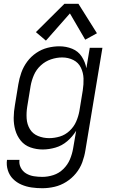

<svg xmlns="http://www.w3.org/2000/svg" viewBox="-20 -783 616 1016"><path d="M204 213Q236 213 268.5 205.5Q301 198 330.5 179.5Q360 161 382 134Q404 107 415.5 75.5Q427 44 432 12L522 -530H455L437 -422Q431 -455 412.5 -483.5Q394 -512 362 -525Q330 -538 294 -538Q263 -538 231.5 -530Q200 -522 172 -503Q144 -484 124 -457Q104 -430 93 -399Q82 -368 77 -337L59 -227Q53 -194 52.5 -160Q52 -126 61 -94.5Q70 -63 90 -38.5Q110 -14 141 -3Q172 8 206 8Q239 8 273.5 -2Q308 -12 336 -36Q364 -60 383 -91L367 2Q362 32 350 60.5Q338 89 315 111.5Q292 134 262.5 143.5Q233 153 204 153Q181 153 159 149.5Q137 146 118.5 135Q100 124 90 104.5Q80 85 83 63H17Q13 91 21.5 118Q30 145 49 164Q68 183 93.5 194Q119 205 147 209Q175 213 204 213ZM240 -52Q209 -52 181 -63.5Q153 -75 138 -100Q123 -125 121 -156Q119 -187 124 -218L142 -328Q147 -357 159.5 -386Q172 -415 196 -437Q220 -459 250 -469Q280 -479 309 -479Q341 -479 368 -465.5Q395 -452 408 -425Q421 -398 422 -367.5Q423 -337 418 -305L400 -195Q395 -167 383 -139.5Q371 -112 348 -90.5Q325 -69 296.5 -60.5Q268 -52 240 -52ZM223 -568 350 -712 431 -573 493 -607 395 -763H321L170 -613Z"/></svg>

Font: Iosevka Sparkle Light
Style: Italic
Weight: 300
Italic angle: -9°
Designer: Belleve Invis
Foundry: Belleve Invis
Version: Version 4.5.0; ttfautohint (v1.8.3)